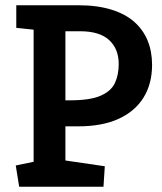

<svg xmlns="http://www.w3.org/2000/svg" viewBox="-20 -711 615 731"><path d="M53 0 40 -81 108 -95V-598L42 -605V-691H278Q350 -691 403.5 -674.5Q457 -658 491 -628Q525 -598 542 -556.5Q559 -515 559 -464Q559 -392 526.5 -339.5Q494 -287 431.5 -258.5Q369 -230 278 -230H229V-100L379 -78L374 0ZM229 -329H245Q323 -329 363 -346.5Q403 -364 417.5 -395Q432 -426 432 -467Q432 -525 395.5 -558.5Q359 -592 285 -592H229Z"/></svg>

Font: Kreon Light SemiBold
Style: Regular
Weight: 600
Version: Version 2.002